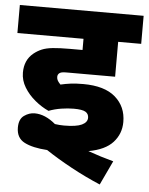

<svg xmlns="http://www.w3.org/2000/svg" viewBox="-53 -666 650 839"><g transform="rotate(5 271.5 -246.5)"><path d="M274 -191Q249 -191 220 -186.5Q191 -182 165 -172Q134 -186 105 -210Q76 -234 57.5 -264.5Q39 -295 39 -329Q39 -384 77 -415Q93 -428 112 -436Q131 -444 160 -447Q189 -450 234 -450H290V-499H0V-622H543V-499H442V-346H229Q215 -346 208.5 -344.5Q202 -343 198 -340Q190 -334 190 -323Q190 -314 194.5 -306.5Q199 -299 207 -291Q228 -296 251 -299Q274 -302 306 -302Q400 -302 447.5 -260.5Q495 -219 495 -152Q495 -100 461 -62.5Q427 -25 354 -12Q410 8 466 23L416 129Q350 101 287.5 67Q225 33 174 -1Q110 -5 74 -23.5Q38 -42 38 -88Q38 -125 60 -140.5Q82 -156 106 -156Q152 -156 198 -117Q219 -114 238 -114Q292 -114 316 -125.5Q340 -137 340 -157Q340 -174 326 -182.5Q312 -191 274 -191Z"/></g></svg>

Font: Noto Sans ExtraBold
Style: Italic
Weight: 800
Italic angle: -12°
Designer: Monotype Design Team
Foundry: Monotype Imaging Inc.
Version: Version 2.013; ttfautohint (v1.8.4.7-5d5b)